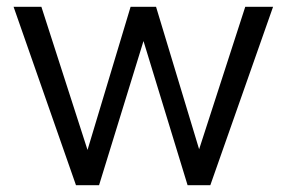

<svg xmlns="http://www.w3.org/2000/svg" viewBox="-20 -546 845 566"><path d="M703 -526H785L600 0H533L403 -425L272 0H204L20 -526H102L238 -104L365 -526H440L567 -106Z"/></svg>

Font: Plus Jakarta Display Light
Style: Regular
Weight: 300
Designer: Gumpita Rahayu
Foundry: Tokotype Studio
Version: Version 1.000;hotconv 1.0.109;makeotfexe 2.5.65596